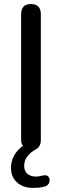

<svg xmlns="http://www.w3.org/2000/svg" viewBox="-20 -732 304 945"><path d="M144 193Q94 193 64 166Q34 139 34 94Q34 30 93 -15Q84 -24 84 -44V-662Q84 -712 132 -712Q181 -712 181 -662V-43Q181 -9 155 4Q132 16 115.5 36.5Q99 57 99 83Q99 111 115.5 124Q132 137 156 137Q166 137 174 135.5Q182 134 190 132Q211 127 219 138.5Q227 150 223 164.5Q219 179 203 185Q187 190 172.5 191.5Q158 193 144 193Z"/></svg>

Font: Chiron GoRound TC
Style: Regular
Weight: 400
Designer: Ryoko NISHIZUKA 西塚涼子 (kana, bopomofo & ideographs); Paul D. Hunt (Latin, Greek & Cyrillic); Sandoll Communications 산돌커뮤니
Foundry: Adobe
Version: Version 1.000;hotconv 1.1.1;makeotfexe 2.6.0